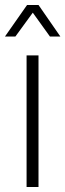

<svg xmlns="http://www.w3.org/2000/svg" viewBox="-24 -753 263 773"><path d="M83 0V-530H131V0ZM-4 -606 85 -733H131L219 -606H177L108 -702L38 -606Z"/></svg>

Font: Geist ExtLt
Style: Regular
Weight: 400
Designer: Basement.studio, Andrés Briganti, Mateo Zaragoza
Foundry: Basement.studio, Vercel, Andrés Briganti, Guido Ferreyra, Mateo Zaragoza
Version: Version 1.401